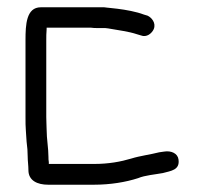

<svg xmlns="http://www.w3.org/2000/svg" viewBox="-20 -508 560 527"><path d="M112 -1H238C283 -1 325 -8 359 -19C378 -27 406 -29 427 -33C449 -39 474 -41 470 -70C468 -87 450 -95 431 -92L417 -90C394 -84 363 -80 341 -73C311 -64 278 -58 238 -58H114V-63C113 -68 113 -73 113 -77C113 -101 108 -127 108 -152C108 -161 107 -173 107 -187V-398C107 -407 107 -417 108 -428V-432H230C235 -431 242 -431 248 -431H263C267 -431 272 -431 277 -430C304 -425 332 -422 356 -414L366 -411C383 -404 397 -417 402 -428C409 -445 396 -460 385 -465L375 -468C354 -476 326 -481 302 -484L284 -486C277 -487 271 -487 266 -488H92C52 -488 50 -440 50 -398V-187C50 -172 50 -160 51 -149L53 -119C55 -104 56 -92 56 -78C56 -66 58 -54 58 -41C58 -12 83 -1 112 -1Z"/></svg>

Font: Electronic
Style: Regular
Weight: 400
Version: Version 1.011